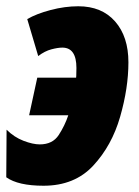

<svg xmlns="http://www.w3.org/2000/svg" viewBox="-26 -583 445 613"><path d="M113 10Q212 10 271.5 -54Q331 -118 357.5 -210Q384 -302 384 -384Q384 -466 341.5 -514.5Q299 -563 224 -563Q181 -563 135.5 -551Q90 -539 61 -522L96 -404Q117 -420 138 -425.5Q159 -431 173 -431Q218 -431 218 -366Q218 -347 217.5 -341Q217 -335 217 -335H93L67 -215H192Q181 -182 161.5 -152Q142 -122 101 -122Q79 -122 49 -133.5Q19 -145 -5 -169L-6 -17Q32 10 113 10Z"/></svg>

Font: Noto Sans Display Condensed Black
Style: Italic
Weight: 900
Width: 3
Italic angle: -192°
Designer: Monotype Design Team
Foundry: Monotype Imaging Inc.
Version: Version 1.900